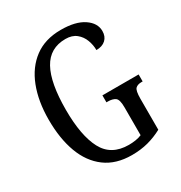

<svg xmlns="http://www.w3.org/2000/svg" viewBox="-172 -846 920 978"><g transform="rotate(-30 288.0 -357.0)"><path d="M322 10Q229 10 167 -36Q105 -82 74.5 -164.5Q44 -247 44 -358Q44 -466 76 -548.5Q108 -631 170.5 -677.5Q233 -724 326 -724Q412 -724 459.5 -692Q507 -660 507 -613Q507 -581 487 -562.5Q467 -544 432 -544Q432 -574 421 -603.5Q410 -633 386 -652.5Q362 -672 323 -672Q231 -672 188 -594Q145 -516 145 -358Q145 -206 188 -124.5Q231 -43 334 -43Q354 -43 374 -46Q394 -49 410 -56V-221Q410 -266 394.5 -277Q379 -288 352 -288H343V-329H556V-288H549Q526 -288 514 -276.5Q502 -265 502 -217V-35Q461 -13 417.5 -1.5Q374 10 322 10Z"/></g></svg>

Font: Noto Serif Thai ExtraCondensed
Style: Regular
Weight: 400
Width: 2
Designer: Monotype Design Team
Foundry: Monotype Imaging Inc.
Version: Version 2.002; ttfautohint (v1.8.4.7-5d5b)